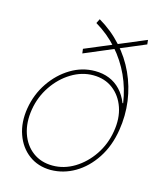

<svg xmlns="http://www.w3.org/2000/svg" viewBox="-116 -855 791 951"><g transform="rotate(15 279.0 -380.0)"><path d="M536.1 -712.9 236.8 -586.4 233.9 -609.4 533.7 -735.4ZM233.9 11.7Q168.9 11.2 121.8 -23.9Q74.7 -59.1 53.5 -119.4Q32.2 -179.7 44.4 -253.9Q57.1 -328.6 97.9 -388.4Q138.7 -448.2 197 -483.4Q255.4 -518.6 321.3 -518.6Q361.8 -518.6 394.8 -505.1Q427.7 -491.7 452.6 -465.3Q477.5 -439 492.7 -400.4H496.1Q485.4 -473.6 455.6 -538.6Q425.8 -603.5 377.9 -657.5Q330.1 -711.4 265.1 -750L276.4 -772.5Q343.8 -732.9 393.6 -677.7Q443.4 -622.6 473.9 -556.2Q504.4 -489.7 514.4 -416.5Q524.4 -343.3 512.2 -267.6Q498.5 -182.6 457.3 -119.9Q416 -57.1 357.9 -22.9Q299.8 11.2 233.9 11.7ZM237.8 -11.7Q296.4 -11.7 349.4 -43.9Q402.3 -76.2 439.5 -131.1Q476.6 -186 487.8 -253.9Q499.5 -322.3 480.7 -377Q461.9 -431.6 419.7 -463.9Q377.4 -496.1 317.9 -496.1Q259.8 -496.1 206.5 -463.6Q153.3 -431.2 116 -376.2Q78.6 -321.3 67.4 -253.9Q56.2 -185.5 74.7 -130.4Q93.3 -75.2 135.7 -43.5Q178.2 -11.7 237.8 -11.7Z"/></g></svg>

Font: Inter 24pt Thin
Style: Italic
Weight: 250
Italic angle: -9.3988°
Version: Version 4.001;git-66647c0bb